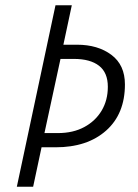

<svg xmlns="http://www.w3.org/2000/svg" viewBox="-20 -710 523 730"><path d="M44 0 191 -690H253L221 -540H273Q352 -540 403.5 -501.5Q455 -463 455 -389Q455 -277 383.5 -213.5Q312 -150 192 -150H138L106 0ZM149 -204H200Q258 -204 300.5 -227Q343 -250 366.5 -289.5Q390 -329 390 -380Q390 -434 356.5 -460Q323 -486 261 -486H210Z"/></svg>

Font: Radio Canada Condensed Light
Style: Italic
Weight: 300
Width: 3
Italic angle: -12°
Designer: Charles Daoud, Etienne Aubert Bonn, Alexandre Saumier Demers, Jacques Le Bailly
Foundry: Radio-Canada
Version: Version 2.104; ttfautohint (v1.8.4.7-5d5b);gftools[0.9.28.de